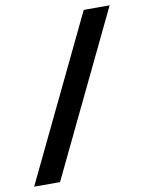

<svg xmlns="http://www.w3.org/2000/svg" viewBox="-82 -710 630 840"><g transform="rotate(-10 232.5 -290.0)"><path d="M1 72H116L464 -652H349Z"/></g></svg>

Font: Charger Sport
Style: BlkNrw
Weight: 900
Designer: Jasper
Foundry: Cannot Into Space Fonts
Version: Version 1.1